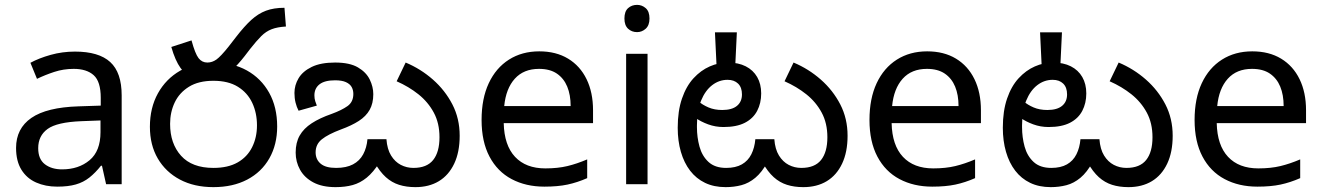

<svg xmlns="http://www.w3.org/2000/svg" viewBox="-20 -757 5438 789"><path d="M288 -545Q386 -545 433 -502Q480 -459 480 -365V0H416L399 -76H395Q372 -47 347.5 -27.5Q323 -8 291.5 1Q260 10 215 10Q167 10 128.5 -7Q90 -24 68 -59.5Q46 -95 46 -149Q46 -229 109 -272.5Q172 -316 303 -320L394 -323V-355Q394 -422 365 -448Q336 -474 283 -474Q241 -474 203 -461.5Q165 -449 132 -433L105 -499Q140 -518 188 -531.5Q236 -545 288 -545ZM314 -259Q214 -255 175.5 -227Q137 -199 137 -148Q137 -103 164.5 -82Q192 -61 235 -61Q303 -61 348 -98.5Q393 -136 393 -214V-262Z M826 -425Q797 -425 770.5 -436Q744 -447 722 -477.5Q700 -508 684 -564L767 -591Q782 -536 796 -518Q810 -500 832 -500Q852 -500 869.5 -512.5Q887 -525 919 -565L950 -605Q984 -649 1012.5 -675Q1041 -701 1073 -713Q1105 -725 1149 -725L1155 -648Q1120 -646 1096.5 -637Q1073 -628 1053.5 -608.5Q1034 -589 1008 -556L985 -526Q957 -490 932 -468Q907 -446 881.5 -435.5Q856 -425 826 -425ZM596 -236Q596 -314 629 -373.5Q662 -433 720.5 -466.5Q779 -500 857 -500Q936 -500 994.5 -467.5Q1053 -435 1086 -376Q1119 -317 1119 -237Q1119 -163 1087 -106.5Q1055 -50 996 -19Q937 12 857 12Q778 12 719.5 -19Q661 -50 628.5 -105.5Q596 -161 596 -236ZM679 -248Q679 -167 724 -117Q769 -67 857 -67Q917 -67 956.5 -89.5Q996 -112 1016 -152Q1036 -192 1036 -242Q1036 -293 1016.5 -334.5Q997 -376 957.5 -400.5Q918 -425 857 -425Q796 -425 756.5 -400.5Q717 -376 698 -336Q679 -296 679 -248Z M1687 12Q1650 12 1620 2.5Q1590 -7 1565.5 -29Q1541 -51 1519 -90H1540Q1514 -49 1487 -27Q1460 -5 1429 3.5Q1398 12 1359 12Q1304 12 1267.5 -7.5Q1231 -27 1213 -59.5Q1195 -92 1195 -130Q1195 -171 1211.5 -200Q1228 -229 1261 -250.5Q1294 -272 1343 -289Q1384 -304 1408 -321Q1432 -338 1432 -371Q1432 -387 1425 -399.5Q1418 -412 1401.5 -419.5Q1385 -427 1357 -427Q1314 -427 1293 -410.5Q1272 -394 1272 -365Q1272 -352 1275.5 -341Q1279 -330 1282 -323L1207 -302Q1199 -317 1194.5 -335.5Q1190 -354 1190 -375Q1190 -407 1207 -435.5Q1224 -464 1261 -482Q1298 -500 1357 -500Q1417 -500 1451 -480Q1485 -460 1499.5 -430Q1514 -400 1514 -370Q1514 -332 1499 -305.5Q1484 -279 1454.5 -260Q1425 -241 1381 -225Q1328 -205 1302.5 -184.5Q1277 -164 1277 -131Q1277 -102 1297.5 -84.5Q1318 -67 1361 -67Q1403 -67 1430.5 -81.5Q1458 -96 1472.5 -123Q1487 -150 1490 -185H1568Q1571 -144 1587 -118Q1603 -92 1627 -79.5Q1651 -67 1679 -67Q1734 -67 1760 -99.5Q1786 -132 1786 -193Q1786 -251 1762.5 -294.5Q1739 -338 1699.5 -369.5Q1660 -401 1610 -423L1647 -500Q1709 -474 1759 -430Q1809 -386 1839 -328Q1869 -270 1869 -199Q1869 -132 1846.5 -84.5Q1824 -37 1783.5 -12.5Q1743 12 1687 12Z M2196 -546Q2265 -546 2314.5 -516Q2364 -486 2390.5 -431.5Q2417 -377 2417 -304V-251H2050Q2052 -160 2096.5 -112.5Q2141 -65 2221 -65Q2272 -65 2311.5 -74.5Q2351 -84 2393 -102V-25Q2352 -7 2312 1.5Q2272 10 2217 10Q2141 10 2082.5 -21Q2024 -52 1991.5 -113.5Q1959 -175 1959 -264Q1959 -352 1988.5 -415Q2018 -478 2071.5 -512Q2125 -546 2196 -546ZM2195 -474Q2132 -474 2095.5 -433.5Q2059 -393 2052 -321H2325Q2325 -367 2311 -401Q2297 -435 2268.5 -454.5Q2240 -474 2195 -474Z M2641 -536V0H2553V-536ZM2598 -737Q2618 -737 2633.5 -723.5Q2649 -710 2649 -681Q2649 -653 2633.5 -639Q2618 -625 2598 -625Q2576 -625 2561 -639Q2546 -653 2546 -681Q2546 -710 2561 -723.5Q2576 -737 2598 -737Z M3281 12Q3244 12 3214 2.5Q3184 -7 3159.5 -29Q3135 -51 3113 -90L3134 -91Q3111 -49 3084 -26.5Q3057 -4 3026.5 4Q2996 12 2962 12Q2914 12 2877.5 -5.5Q2841 -23 2816 -55.5Q2791 -88 2778 -133Q2765 -178 2765 -232Q2765 -301 2782.5 -352Q2800 -403 2830 -435.5Q2860 -468 2896.5 -484Q2933 -500 2971 -500Q3014 -500 3044.5 -484.5Q3075 -469 3091.5 -440.5Q3108 -412 3108 -373Q3108 -333 3091.5 -301.5Q3075 -270 3041 -252.5Q3007 -235 2953 -235Q2920 -235 2890 -246Q2860 -257 2837.5 -273Q2815 -289 2802 -304L2826 -366Q2834 -355 2850.5 -340.5Q2867 -326 2891.5 -315.5Q2916 -305 2948 -305Q2988 -305 3008.5 -322Q3029 -339 3029 -369Q3029 -398 3013 -413.5Q2997 -429 2970 -429Q2935 -429 2906.5 -407Q2878 -385 2861 -343.5Q2844 -302 2844 -242V-234Q2844 -193 2854.5 -154.5Q2865 -116 2891.5 -91.5Q2918 -67 2964 -67Q3003 -67 3028.5 -81.5Q3054 -96 3067.5 -123Q3081 -150 3084 -185H3162Q3165 -144 3181 -118Q3197 -92 3221 -79.5Q3245 -67 3273 -67Q3328 -67 3354 -99.5Q3380 -132 3380 -193Q3380 -251 3356.5 -294.5Q3333 -338 3293.5 -369.5Q3254 -401 3204 -423L3241 -500Q3303 -474 3353 -430Q3403 -386 3433 -328Q3463 -270 3463 -199Q3463 -132 3440.5 -84.5Q3418 -37 3377.5 -12.5Q3337 12 3281 12ZM3008 -624 3001 -478H2925L2918 -624Z M3790 -546Q3859 -546 3908.5 -516Q3958 -486 3984.5 -431.5Q4011 -377 4011 -304V-251H3644Q3646 -160 3690.5 -112.5Q3735 -65 3815 -65Q3866 -65 3905.5 -74.5Q3945 -84 3987 -102V-25Q3946 -7 3906 1.5Q3866 10 3811 10Q3735 10 3676.5 -21Q3618 -52 3585.5 -113.5Q3553 -175 3553 -264Q3553 -352 3582.5 -415Q3612 -478 3665.5 -512Q3719 -546 3790 -546ZM3789 -474Q3726 -474 3689.5 -433.5Q3653 -393 3646 -321H3919Q3919 -367 3905 -401Q3891 -435 3862.5 -454.5Q3834 -474 3789 -474Z M4617 12Q4580 12 4550 2.5Q4520 -7 4495.5 -29Q4471 -51 4449 -90L4470 -91Q4447 -49 4420 -26.5Q4393 -4 4362.5 4Q4332 12 4298 12Q4250 12 4213.5 -5.5Q4177 -23 4152 -55.5Q4127 -88 4114 -133Q4101 -178 4101 -232Q4101 -301 4118.5 -352Q4136 -403 4166 -435.5Q4196 -468 4232.5 -484Q4269 -500 4307 -500Q4350 -500 4380.5 -484.5Q4411 -469 4427.5 -440.5Q4444 -412 4444 -373Q4444 -333 4427.5 -301.5Q4411 -270 4377 -252.5Q4343 -235 4289 -235Q4256 -235 4226 -246Q4196 -257 4173.5 -273Q4151 -289 4138 -304L4162 -366Q4170 -355 4186.5 -340.5Q4203 -326 4227.5 -315.5Q4252 -305 4284 -305Q4324 -305 4344.5 -322Q4365 -339 4365 -369Q4365 -398 4349 -413.5Q4333 -429 4306 -429Q4271 -429 4242.5 -407Q4214 -385 4197 -343.5Q4180 -302 4180 -242V-234Q4180 -193 4190.5 -154.5Q4201 -116 4227.5 -91.5Q4254 -67 4300 -67Q4339 -67 4364.5 -81.5Q4390 -96 4403.5 -123Q4417 -150 4420 -185H4498Q4501 -144 4517 -118Q4533 -92 4557 -79.5Q4581 -67 4609 -67Q4664 -67 4690 -99.5Q4716 -132 4716 -193Q4716 -251 4692.5 -294.5Q4669 -338 4629.5 -369.5Q4590 -401 4540 -423L4577 -500Q4639 -474 4689 -430Q4739 -386 4769 -328Q4799 -270 4799 -199Q4799 -132 4776.5 -84.5Q4754 -37 4713.5 -12.5Q4673 12 4617 12ZM4344 -624 4337 -478H4261L4254 -624Z M5126 -546Q5195 -546 5244.5 -516Q5294 -486 5320.5 -431.5Q5347 -377 5347 -304V-251H4980Q4982 -160 5026.5 -112.5Q5071 -65 5151 -65Q5202 -65 5241.5 -74.5Q5281 -84 5323 -102V-25Q5282 -7 5242 1.5Q5202 10 5147 10Q5071 10 5012.5 -21Q4954 -52 4921.5 -113.5Q4889 -175 4889 -264Q4889 -352 4918.5 -415Q4948 -478 5001.5 -512Q5055 -546 5126 -546ZM5125 -474Q5062 -474 5025.5 -433.5Q4989 -393 4982 -321H5255Q5255 -367 5241 -401Q5227 -435 5198.5 -454.5Q5170 -474 5125 -474Z"/></svg>

Font: telugu115
Style: Regular
Weight: 400
Designer: Jelle Bosma - Monotype Design Team
Foundry: Monotype Imaging Inc.
Version: Version 2.003